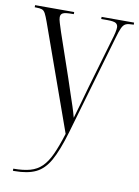

<svg xmlns="http://www.w3.org/2000/svg" viewBox="-87 -594 645 890"><g transform="rotate(10 235.5 -149.0)"><path d="M37 228Q84 228 116 219Q148 210 170.5 188Q193 166 211 127Q229 88 248 27L71 -469Q62 -494 55.5 -506.5Q49 -519 39.5 -522.5Q30 -526 11 -526H5V-536H189V-526H182Q149 -526 138 -520.5Q127 -515 127 -501Q127 -491 132 -475Q137 -459 145 -434L215 -230Q229 -187 239 -157.5Q249 -128 257 -104Q265 -80 272 -53Q281 -82 292 -122Q303 -162 315 -204L383 -437Q390 -459 393.5 -475Q397 -491 397 -500Q397 -513 387.5 -519.5Q378 -526 346 -526H318V-536H471V-526H465Q445 -526 434 -521Q423 -516 415.5 -500Q408 -484 399 -452L262 19Q236 107 209.5 154Q183 201 144.5 219.5Q106 238 45 238H37Z"/></g></svg>

Font: Noto Serif Display Condensed Light
Style: Regular
Weight: 300
Width: 3
Designer: Monotype Design Team
Foundry: Monotype Imaging Inc.
Version: Version 2.009